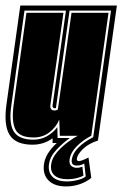

<svg xmlns="http://www.w3.org/2000/svg" viewBox="-26 -515 440 690"><path d="M-3 -138 47 -495H394L326 -10Q292 1 272 20.5Q252 40 250 56Q250 64 257 64Q267 64 292 51L302 124Q286 138 262 146.5Q238 155 211 155Q170 155 148.5 133.5Q127 112 132 75Q137 37 178 -1H163V-18Q131 5 91 5Q31 5 9 -29.5Q-13 -64 -3 -138ZM214 137Q233 137 253 132Q273 127 282 119L277 73Q274 74 267.5 77Q261 80 250 80Q229 80 232 59Q235 36 256 15Q277 -6 309 -22L373 -477H224L175 -127Q174 -126 171 -126Q162 -126 163 -137L211 -477H62L15 -138Q5 -72 23.5 -42.5Q42 -13 94 -13Q120 -13 142 -25Q164 -37 180 -58L181 -19H225Q202 -3 178 22Q154 47 150 75Q146 104 163 120.5Q180 137 214 137ZM215 129Q185 129 169.5 115Q154 101 158 75Q161 53 178.5 32.5Q196 12 217.5 -4Q239 -20 254 -27H189L187 -85Q175 -57 151 -39Q127 -21 95 -21Q43 -21 29 -50.5Q15 -80 23 -138L69 -469H202L155 -137Q153 -118 170 -118Q178 -118 182 -122L231 -469H364L302 -27Q271 -11 249 11.5Q227 34 224 59Q222 74 230 81Q238 88 249 88Q257 88 262 86.5Q267 85 270 84L274 116Q268 120 252 124.5Q236 129 215 129Z"/></svg>

Font: Alumni Sans Collegiate One
Style: Italic
Weight: 400
Italic angle: -8°
Designer: Robert E. Leuschke
Foundry: Robert E. Leuschke
Version: Version 1.100